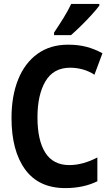

<svg xmlns="http://www.w3.org/2000/svg" viewBox="-20 -954 570 984"><path d="M315 10Q178 10 108.5 -86Q39 -182 39 -349Q39 -462 73 -546.5Q107 -631 172 -678Q237 -725 329 -725Q381 -725 423 -714Q465 -703 505 -681L464 -571Q435 -590 403 -598.5Q371 -607 340 -607Q254 -607 213 -537.5Q172 -468 172 -353Q172 -234 212.5 -171Q253 -108 335 -108Q372 -108 408.5 -118.5Q445 -129 479 -147V-25Q442 -7 401 1.5Q360 10 315 10ZM257 -787Q282 -824 305.5 -862Q329 -900 345 -934H489V-925Q475 -906 449.5 -878Q424 -850 395.5 -822Q367 -794 344 -774H257Z"/></svg>

Font: Noto Sans Mono Condensed
Style: Bold
Weight: 700
Width: 3
Designer: Monotype Design Team
Foundry: Monotype Imaging Inc.
Version: Version 2.014